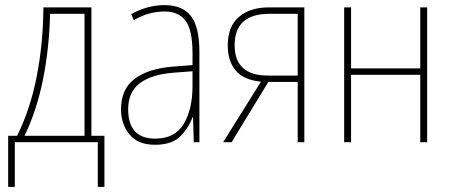

<svg xmlns="http://www.w3.org/2000/svg" viewBox="-20 -557 1770 752"><path d="M311 -25H76Q124 -124 148.5 -246Q173 -368 176 -503H311ZM150 -528Q149 -387 124 -258.5Q99 -130 47 -25H12V175H38V0H363V175H389V-25H338V-528Z M734 -220Q734 -129 699.5 -71.5Q665 -14 588 -14Q482 -14 482 -129Q482 -197 527.5 -231Q573 -265 657 -272L734 -278ZM494 -502 504 -478Q537 -497 566.5 -504.5Q596 -512 624 -512Q680 -512 707 -475.5Q734 -439 734 -349V-302L656 -296Q560 -288 507 -248Q454 -208 454 -129Q454 -71 487 -30.5Q520 10 587 10Q653 10 686 -23Q719 -56 734 -98H736L739 0H761V-354Q761 -452 727.5 -494.5Q694 -537 624 -537Q559 -537 494 -502Z M1036 -503H1146V-261H1030Q899 -261 899 -380Q899 -503 1036 -503ZM1031 -236H1146V0H1172V-528H1032Q959 -528 915.5 -490.5Q872 -453 872 -379Q872 -318 903 -281Q934 -244 1002 -237L854 0H887Z M1328 -528V0H1355V-264H1626V0H1653V-528H1626V-289H1355V-528Z"/></svg>

Font: Noto Sans Display SemiCondensed Thin
Style: Regular
Weight: 250
Width: 4
Designer: Monotype Design team
Foundry: Monotype Imaging Inc.
Version: 1.000